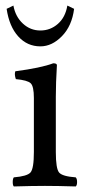

<svg xmlns="http://www.w3.org/2000/svg" viewBox="-20 -670 311 692"><path d="M28.3 -649.9Q35.6 -609.9 62.5 -585Q89.4 -560.1 125.5 -560.1Q161.6 -560.1 188.7 -584Q215.8 -607.9 222.7 -649.9L247.1 -638.2Q239.3 -576.7 203.4 -539.8Q167.5 -502.9 125.5 -502.9Q78.1 -502.9 45.7 -538.8Q13.2 -574.7 3.9 -638.2ZM181.2 -122.1Q181.2 -62 193.1 -48.1Q205.1 -34.2 252.9 -30.8Q257.8 -25.9 257.8 -13.9Q257.8 -2 252.9 2Q187 0 142.1 0Q96.2 0 29.8 2Q25.9 -2 25.9 -13.9Q25.9 -25.9 29.8 -30.8Q77.6 -34.7 89.8 -48.3Q102.1 -62 102.1 -122.1V-316.9Q102.1 -358.9 90.6 -369.9Q79.1 -380.9 37.1 -384.8Q31.2 -401.9 35.2 -413.1Q127.9 -425.3 171.9 -441.9Q185.1 -441.9 185.1 -435.1Q181.2 -371.1 181.2 -321.3Z"/></svg>

Font: Linux Libertine
Style: Regular
Weight: 400
Designer: Philipp H. Poll
Foundry: Philipp H. Poll
Version: Version 5.3.0 ; ttfautohint (v0.9)